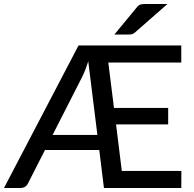

<svg xmlns="http://www.w3.org/2000/svg" viewBox="-25 -947 976 967"><path d="M888 0H498.5L475 -191.5H201.5L116.5 -24.5Q105.5 0 76 0H-5L370.5 -718H888V-632H520.5L549 -403.5H822V-320.5H559.5L588.5 -86H888.5ZM465.5 -267.5 419.5 -638Q406.5 -596 390 -562L240 -267.5ZM621.5 -773H551L664 -910Q672.5 -921 682 -924Q691.5 -927 708.5 -927H818.5L655.5 -784Q647.5 -777 640.2 -775Q633 -773 621.5 -773Z"/></svg>

Font: Verano Sans Medium
Style: Regular
Weight: 500
Designer: Lukasz Dziedzic with Adam Twardoch and Botio Nikoltchev
Foundry: tyPoland Lukasz Dziedzic
Version: Version 3.001;December 28, 2019;FontCreator 12.0.0.2547 64-b